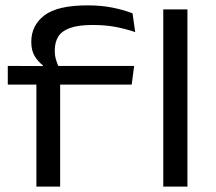

<svg xmlns="http://www.w3.org/2000/svg" viewBox="-20 -695 804 715"><path d="M306 -675Q356 -675 396.8 -667Q437.5 -659 473.5 -645.5L483.5 -575.5Q446.5 -588 409 -595Q371.5 -602 325 -602Q271 -602 240 -590.5Q209 -579 196.5 -558Q184 -537 184 -507.5V-505.5Q184 -487 188.8 -471.8Q193.5 -456.5 199 -445L140 -442V-451.5Q122.5 -464.5 109.5 -485.5Q96.5 -506.5 96.5 -538V-539.5Q96.5 -600 145 -637.5Q193.5 -675 306 -675ZM115.5 0V-421.5H204V0ZM9 -380V-449.5L153 -449L185 -449.5H479.5L470.5 -380ZM588 0V-660H678V0Z"/></svg>

Font: Anek Gujarati Expanded
Style: Regular
Weight: 400
Width: 7
Designer: Mrunmayee Ghaisas (Gujarati), Yesha Goshar (Latin)
Foundry: Ek Type
Version: Version 1.003